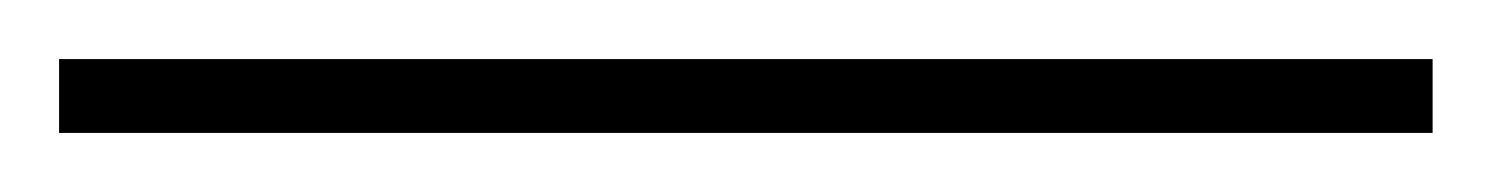

<svg xmlns="http://www.w3.org/2000/svg" viewBox="-23 -805 505 65"><path d="M462 -760V-785H-3V-760Z"/></svg>

Font: Noto Sans Gurmukhi SemiCondensed Thin
Style: Regular
Weight: 100
Width: 4
Designer: Jelle Bosma - Monotype Design Team
Foundry: Monotype Imaging Inc.
Version: Version 2.004